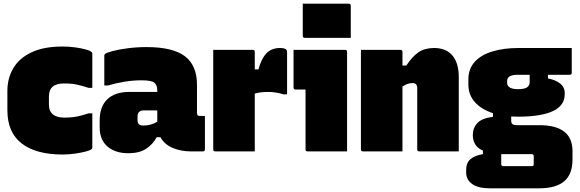

<svg xmlns="http://www.w3.org/2000/svg" viewBox="-20 -820 3140 1040"><path d="M319 -568Q353 -568 386.5 -563.5Q420 -559 445 -552Q470 -545 477 -537Q480 -534 480 -529V-344H460Q427 -355 397.5 -361.5Q368 -368 327 -368Q245 -368 245 -298V-253Q245 -218 267 -200Q289 -183 327 -183Q368 -183 397.5 -189Q427 -195 460 -206H480V-21Q480 -16 477 -13Q470 -6 445.5 0.5Q421 7 387 12Q353 17 319 17Q175 17 97.5 -43Q20 -103 20 -223V-328Q20 -396 52 -450.5Q84 -505 150.5 -536.5Q217 -568 319 -568Z M1047 -360V-208Q1047 -192 1060 -192H1090V-11Q1090 0 1079 0H1012Q961 0 916 -18.5Q871 -37 849 -77H829Q807 -37 770.5 -13.5Q734 10 675 10Q604 10 562 -26.5Q520 -63 520 -129V-169Q520 -242 561 -282Q602 -322 680 -322H832V-328Q832 -360 815.5 -372.5Q799 -385 747 -385Q701 -385 655 -377.5Q609 -370 565 -357H545V-517Q545 -524 548 -527Q555 -534 588.5 -543Q622 -552 671.5 -558.5Q721 -565 774 -565Q916 -565 981.5 -515.5Q1047 -466 1047 -360ZM725 -171Q725 -154 732.5 -147Q740 -140 756 -140Q799 -140 832 -161V-222H758Q742 -222 733 -213Q725 -205 725 -189Z M1360 0H1146Q1135 0 1135 -11V-550H1349Q1360 -550 1360 -539V-444H1380Q1395 -501 1422.5 -530.5Q1450 -560 1497 -560Q1513 -560 1520.5 -557Q1528 -554 1531 -551Q1535 -547 1535 -539V-309H1515Q1475 -322 1433 -322Q1389 -322 1360 -313Z M1635 -11V-335H1581Q1570 -335 1570 -346V-550H1849Q1860 -550 1860 -539V0H1646Q1635 0 1635 -11ZM1620 -800H1869Q1880 -800 1880 -789V-615H1631Q1620 -615 1620 -626Z M2160 0H1946Q1935 0 1935 -11V-550H2149Q2160 -550 2160 -539V-465H2181Q2213 -514 2247 -537Q2281 -560 2331 -560Q2396 -560 2430.5 -519.5Q2465 -479 2465 -402V0H2251Q2240 0 2240 -11V-342Q2240 -370 2215 -370Q2202 -370 2189 -366Q2176 -362 2160 -351Z M2541 -88Q2541 -126 2565.5 -153Q2590 -180 2650 -187V-207Q2588 -227 2552.5 -266.5Q2517 -306 2517 -363V-390Q2517 -447 2551.5 -485Q2586 -523 2647.5 -541.5Q2709 -560 2789 -560H3077V-426Q3077 -415 3066 -415H2948V-395Q2988 -388 3013.5 -368Q3039 -348 3039 -316V-310Q3039 -248 2974.5 -218Q2910 -188 2787 -188Q2767 -188 2749 -189V-167Q2749 -153 2756 -147.5Q2763 -142 2783 -142H2901Q3081 -142 3081 -2V45Q3081 124 3036 162Q2991 200 2901 200H2632Q2571 200 2538 177Q2505 154 2505 114V101Q2505 62 2528.5 42Q2552 22 2596 15V-4Q2565 -18 2553 -40Q2541 -62 2541 -88ZM2784 -337Q2821 -337 2835 -347Q2849 -357 2849 -374V-415H2786Q2755 -415 2741 -406.5Q2727 -398 2727 -382V-372Q2727 -359 2735 -351Q2749 -337 2784 -337ZM2706 80H2861Q2866 80 2869 77Q2871 75 2871 69V26Q2871 15 2860 15H2711Q2703 15 2695 15V69Q2695 80 2706 80Z"/></svg>

Font: Recursive Sn Lnr St XBk
Style: Regular
Weight: 1000
Version: Version 1.079;hotconv 1.0.112;makeotfexe 2.5.65598; ttfautoh